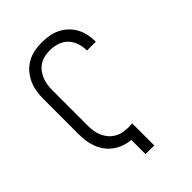

<svg xmlns="http://www.w3.org/2000/svg" viewBox="-218 -839 936 936"><g transform="rotate(-45 250.0 -371.5)"><path d="M220 0V-98Q196 -100 173 -108Q150 -116 130.5 -130Q111 -144 96.5 -163.5Q82 -183 73.5 -205Q65 -227 61.5 -251Q58 -275 58 -299V-540Q58 -566 62 -592.5Q66 -619 77 -643Q88 -667 105.5 -687Q123 -707 146 -720Q169 -733 195 -738Q221 -743 247 -743Q272 -743 296 -739Q320 -735 342 -724.5Q364 -714 382.5 -697Q401 -680 413 -658.5Q425 -637 430.5 -613Q436 -589 436 -564V-559H375V-563Q375 -588 366.5 -612.5Q358 -637 340 -655Q322 -673 297 -680.5Q272 -688 247 -688Q229 -688 210.5 -684Q192 -680 176.5 -670Q161 -660 149.5 -645Q138 -630 131 -612.5Q124 -595 121.5 -577Q119 -559 119 -540V-299Q119 -280 121.5 -261Q124 -242 132 -224Q140 -206 152.5 -191.5Q165 -177 181.5 -167.5Q198 -158 217 -154.5Q236 -151 256 -151Q262 -151 268 -151.5Q274 -152 280 -152V0Z"/></g></svg>

Font: Iosevka Light
Style: Regular
Weight: 300
Monospace: yes
Designer: Belleve Invis
Foundry: Belleve Invis
Version: Version 32.5.0; ttfautohint (v1.8.4)